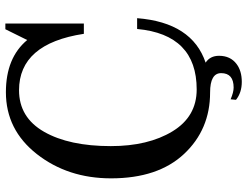

<svg xmlns="http://www.w3.org/2000/svg" viewBox="-122 -666 918 713"><g transform="rotate(-90 336.5 -309.0)"><path d="M350.1 12.7Q212.4 12.7 121.8 -84Q31.2 -180.7 31.2 -355Q31.2 -515.6 121.3 -630.6Q211.4 -745.6 351.1 -745.6Q479 -745.6 544.9 -666.5L585 -747.6H606V-456.1H567.9Q531.2 -696.8 358.4 -696.8Q257.3 -696.8 204.1 -603.8Q150.9 -510.7 150.9 -356Q150.9 -217.3 205.6 -127.2Q260.3 -37.1 361.3 -37.1Q565.4 -37.1 585.9 -258.3H626Q609.9 -54.2 460.9 -3.9Q486.3 12.7 486.3 45.9Q486.3 87.9 456.1 110.8Q430.2 130.4 389.6 130.4Q349.6 130.4 322.8 108.9L324.7 88.9Q351.1 100.1 368.2 100.1Q421.9 100.1 421.9 53.7Q421.9 12.7 350.1 12.7Z"/></g></svg>

Font: Munson
Style: Regular
Weight: 400
Designer: Paul James MIller
Foundry: High-Logic / Made with FontCreator
Version: Version 2.10;May 5, 2019;FontCreator 11.5.0.2430 64-bit